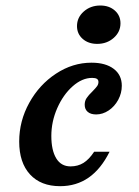

<svg xmlns="http://www.w3.org/2000/svg" viewBox="-20 -651 496 683"><path d="M48.3 -147.4Q48.3 -220.7 84.1 -285.3Q119.8 -349.9 179.1 -388.9Q238.4 -428 305.5 -428Q355.7 -428 384.5 -406.1Q413.3 -384.3 413.3 -345.9Q413.3 -319.7 400.5 -295.9Q387.6 -272.1 366.5 -258Q345.3 -243.9 322.1 -243.9Q302.9 -243.9 292.1 -253Q281.3 -262.2 281.3 -278.4Q281.3 -292.2 288.3 -302.5Q295.2 -312.7 309 -326Q320.4 -337.6 325.3 -344.4Q330.2 -351.2 330.2 -359.4Q330.2 -367.1 324.7 -370.5Q319.2 -373.9 307.9 -373.9Q272.1 -373.9 238.4 -344Q204.7 -314.1 183.6 -266.2Q162.6 -218.4 162.6 -167.3Q162.6 -116.6 180 -87.8Q197.4 -59.1 230.9 -59.1Q256.8 -59.1 276.8 -71.4Q296.8 -83.8 315 -111.3H369.8Q339.3 -49.9 295.5 -19.3Q251.6 11.3 193.8 11.3Q125.2 11.3 86.7 -30.6Q48.3 -72.6 48.3 -147.4ZM253.9 -558.2Q253.9 -588.8 278 -610.1Q302.1 -631.4 336.8 -631.4Q368.2 -631.4 388.4 -613.6Q408.6 -595.8 408.6 -568.1Q408.6 -537.5 384.5 -516.2Q360.4 -494.9 325.7 -494.9Q294.3 -494.9 274.1 -512.7Q253.9 -530.5 253.9 -558.2Z"/></svg>

Font: Playfair Micro SmCond SmLight
Style: Italic
Weight: 360
Width: 4
Italic angle: -15.6°
Designer: Claus Eggers Sørensen
Foundry: Claus Eggers Sørensen
Version: Version 2.203;Glyphs 3.3 (3326)